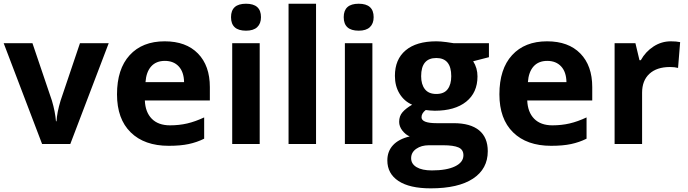

<svg xmlns="http://www.w3.org/2000/svg" viewBox="-20 -780 3725 1040"><path d="M208 0 0 -545.9H155.8L261.2 -234.9Q278.8 -175.8 283.2 -123H286.1Q288.6 -169.9 308.1 -234.9L413.1 -545.9H568.8L360.8 0Z M873 -450.2Q825.7 -450.2 798.8 -420.2Q772 -390.1 768.1 -335H977.1Q976.1 -390.1 948.2 -420.2Q920.4 -450.2 873 -450.2ZM894 9.8Q762.2 9.8 688 -63Q613.8 -135.7 613.8 -269Q613.8 -406.2 682.4 -481.2Q751 -556.2 872.1 -556.2Q987.8 -556.2 1052.2 -490.2Q1116.7 -424.3 1116.7 -308.1V-235.8H764.6Q767.1 -172.4 802.2 -136.7Q837.4 -101.1 900.9 -101.1Q950.2 -101.1 994.1 -111.3Q1038.1 -121.6 1085.9 -144V-28.8Q1046.9 -9.3 1002.4 0.2Q958 9.8 894 9.8Z M1231.4 -687Q1231.4 -759.8 1312.5 -759.8Q1393.6 -759.8 1393.6 -687Q1393.6 -652.3 1373.3 -633.1Q1353 -613.8 1312.5 -613.8Q1231.4 -613.8 1231.4 -687ZM1386.7 0H1237.8V-545.9H1386.7Z M1691.9 0H1543V-759.8H1691.9Z M1841.8 -687Q1841.8 -759.8 1922.9 -759.8Q2003.9 -759.8 2003.9 -687Q2003.9 -652.3 1983.6 -633.1Q1963.4 -613.8 1922.9 -613.8Q1841.8 -613.8 1841.8 -687ZM1997.1 0H1848.1V-545.9H1997.1Z M2628.4 -545.9V-470.2L2543 -448.2Q2566.4 -411.6 2566.4 -366.2Q2566.4 -278.3 2505.1 -229.2Q2443.8 -180.2 2335 -180.2L2308.1 -181.6L2286.1 -184.1Q2263.2 -166.5 2263.2 -145Q2263.2 -112.8 2345.2 -112.8H2438Q2527.8 -112.8 2575 -74.2Q2622.1 -35.6 2622.1 39.1Q2622.1 134.8 2542.2 187.5Q2462.4 240.2 2313 240.2Q2198.7 240.2 2138.4 200.4Q2078.1 160.6 2078.1 88.9Q2078.1 39.6 2108.9 6.3Q2139.6 -26.9 2199.2 -41Q2176.3 -50.8 2159.2 -73Q2142.1 -95.2 2142.1 -120.1Q2142.1 -151.4 2160.2 -172.1Q2178.2 -192.9 2212.4 -212.9Q2169.4 -231.4 2144.3 -272.5Q2119.1 -313.5 2119.1 -369.1Q2119.1 -458.5 2177.2 -507.3Q2235.4 -556.2 2343.3 -556.2Q2366.2 -556.2 2397.7 -552Q2429.2 -547.9 2438 -545.9ZM2207 77.1Q2207 107.9 2236.6 125.5Q2266.1 143.1 2319.3 143.1Q2399.4 143.1 2444.8 121.1Q2490.2 99.1 2490.2 61Q2490.2 30.3 2463.4 18.6Q2436.5 6.8 2380.4 6.8H2303.2Q2262.2 6.8 2234.6 26.1Q2207 45.4 2207 77.1ZM2261.2 -367.2Q2261.2 -322.8 2281.5 -296.9Q2301.8 -271 2343.3 -271Q2385.3 -271 2404.8 -296.9Q2424.3 -322.8 2424.3 -367.2Q2424.3 -465.8 2343.3 -465.8Q2261.2 -465.8 2261.2 -367.2Z M2944.3 -450.2Q2897 -450.2 2870.1 -420.2Q2843.3 -390.1 2839.4 -335H3048.3Q3047.4 -390.1 3019.5 -420.2Q2991.7 -450.2 2944.3 -450.2ZM2965.3 9.8Q2833.5 9.8 2759.3 -63Q2685.1 -135.7 2685.1 -269Q2685.1 -406.2 2753.7 -481.2Q2822.3 -556.2 2943.4 -556.2Q3059.1 -556.2 3123.5 -490.2Q3188 -424.3 3188 -308.1V-235.8H2835.9Q2838.4 -172.4 2873.5 -136.7Q2908.7 -101.1 2972.2 -101.1Q3021.5 -101.1 3065.4 -111.3Q3109.4 -121.6 3157.2 -144V-28.8Q3118.2 -9.3 3073.7 0.2Q3029.3 9.8 2965.3 9.8Z M3613.8 -556.2Q3644 -556.2 3664.1 -551.8L3652.8 -412.1Q3634.8 -417 3608.9 -417Q3537.6 -417 3497.8 -380.4Q3458 -343.8 3458 -277.8V0H3309.1V-545.9H3421.9L3443.8 -454.1H3451.2Q3476.6 -500 3519.8 -528.1Q3563 -556.2 3613.8 -556.2Z"/></svg>

Font: CAA NEO Sans
Style: Bold
Weight: 700
Version: Version 1.10